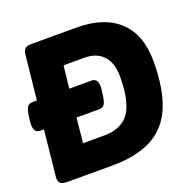

<svg xmlns="http://www.w3.org/2000/svg" viewBox="-125 -824 945 947"><g transform="rotate(-20 347.0 -350.0)"><path d="M72 0Q45 0 34.5 -9.5Q24 -19 26 -42L51 -283H32Q-7 -283 0 -344L3 -368Q7 -400 15.5 -414.5Q24 -429 45 -429H67L91 -658Q93 -681 102.5 -690.5Q112 -700 139 -700H375Q519 -700 596.5 -626.5Q674 -553 674 -415Q674 -269 635.5 -177.5Q597 -86 515.5 -43Q434 0 304 0ZM209 -153H319Q411 -153 452 -211Q493 -269 493 -400Q493 -471 458 -509Q423 -547 359 -547H250L237 -429H354Q393 -429 385 -368L382 -344Q378 -312 369.5 -297.5Q361 -283 341 -283H222Z"/></g></svg>

Font: Asap ExtraBold
Style: Italic
Weight: 800
Italic angle: -6°
Designer: Pablo Cosgaya
Foundry: Omnibus-Type
Version: Version 3.001; ttfautohint (v1.8.4.7-5d5b)